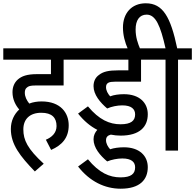

<svg xmlns="http://www.w3.org/2000/svg" viewBox="-20 -916 1187 1168"><path d="M259 -66 291 -4C357 -33 398 -77 398 -154C398 -229 349 -299 233 -299C207 -299 181 -295 158 -286C142 -306 131 -328 131 -352C131 -364 134 -376 142 -382C152 -392 165 -396 196 -396H367V-553H452V-622H0V-553H290V-465H206C144 -465 112 -453 88 -432C68 -414 56 -388 56 -355C56 -310 76 -274 97 -250C66 -221 46 -181 46 -131C46 -38 102 34 192 127L246 80C147 -11 122 -64 122 -129C122 -192 162 -230 231 -230C296 -230 324 -200 324 -149C324 -106 293 -80 259 -66Z M724 48C780 48 802 70 802 102C802 141 778 163 713 163C647 163 583 136 515 53L455 97C526 188 618 232 714 232C831 232 879 177 879 101C879 32 828 -20 734 -20C704 -20 673 -16 650 -8C636 -23 625 -43 625 -63C625 -82 635 -92 654 -97C674 -93 694 -91 714 -91C831 -91 879 -146 879 -221C879 -291 828 -343 734 -343C704 -343 673 -339 650 -330C636 -346 625 -365 625 -386C625 -413 645 -419 678 -419H838V-553H928V-622H439V-553H761V-488H698C643 -488 608 -481 582 -460C563 -447 549 -424 549 -392C549 -340 589 -293 632 -256C659 -268 694 -275 724 -275C780 -275 802 -252 802 -220C802 -182 778 -160 713 -160C647 -160 583 -187 515 -269L455 -225C490 -181 529 -148 572 -126C559 -112 549 -93 549 -69C549 -17 589 30 632 66C659 55 694 48 724 48Z M759 -615H834C818 -653 805 -689 805 -737C805 -792 828 -827 872 -827C927 -827 956 -760 987 -622H915V-553H987V0H1063V-553H1147V-622H1058C1018 -813 971 -896 867 -896C779 -896 728 -834 728 -749C728 -704 739 -660 759 -615Z"/></svg>

Font: Noto Sans Condensed
Style: Regular
Weight: 400
Width: 3
Designer: Monotype Design Team
Foundry: Monotype Imaging Inc.
Version: Version 2.013